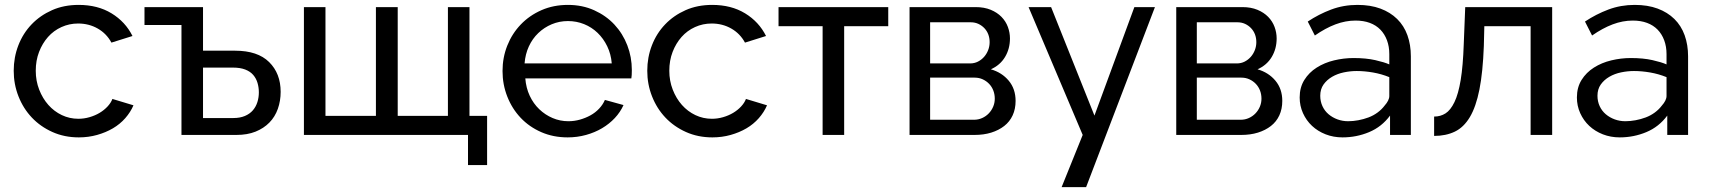

<svg xmlns="http://www.w3.org/2000/svg" viewBox="-20 -551 6983 784"><path d="M302 10Q243 10 194 -12Q145 -34 110 -71Q75 -108 55.5 -157.5Q36 -207 36 -262Q36 -317 55 -366Q74 -415 109 -451.5Q144 -488 192.5 -509.5Q241 -531 301 -531Q379 -531 435.5 -496.5Q492 -462 521 -404L435 -377Q415 -414 379 -434.5Q343 -455 299 -455Q263 -455 231 -440.5Q199 -426 176 -400Q153 -374 139.5 -339Q126 -304 126 -262Q126 -221 140 -185Q154 -149 177.5 -122.5Q201 -96 232.5 -81Q264 -66 300 -66Q323 -66 345.5 -72.5Q368 -79 386.5 -90Q405 -101 419 -116Q433 -131 439 -147L525 -121Q513 -93 491.5 -68.5Q470 -44 441 -27Q412 -10 376.5 0Q341 10 302 10Z M721 0V-449H570V-522H809V-344H940Q1032 -344 1079 -297.5Q1126 -251 1126 -176Q1126 -139 1114.5 -106.5Q1103 -74 1080 -50.5Q1057 -27 1023.5 -13.5Q990 0 945 0ZM809 -69H933Q960 -69 980 -77.5Q1000 -86 1012.5 -100.5Q1025 -115 1031 -134Q1037 -153 1037 -174Q1037 -194 1031.5 -212.5Q1026 -231 1014 -245Q1002 -259 981.5 -267Q961 -275 931 -275H809Z M1891 123V0H1221V-522H1309V-78H1515V-522H1604V-78H1809V-522H1897V-78H1969V123Z M2298 10Q2239 10 2190 -11.5Q2141 -33 2106 -70Q2071 -107 2051.5 -156.5Q2032 -206 2032 -261Q2032 -316 2051.5 -365Q2071 -414 2106.5 -451Q2142 -488 2191 -509.5Q2240 -531 2299 -531Q2358 -531 2406.5 -509Q2455 -487 2489 -450.5Q2523 -414 2541.5 -366Q2560 -318 2560 -265Q2560 -254 2559.5 -245Q2559 -236 2558 -231H2125Q2128 -192 2143 -160Q2158 -128 2182 -105Q2206 -82 2236.5 -69Q2267 -56 2301 -56Q2325 -56 2348 -62.5Q2371 -69 2391 -80Q2411 -91 2426.5 -107.5Q2442 -124 2450 -143L2526 -122Q2513 -93 2490.5 -69Q2468 -45 2438.5 -27.5Q2409 -10 2373 0Q2337 10 2298 10ZM2478 -292Q2475 -330 2459.5 -362Q2444 -394 2420 -417Q2396 -440 2365 -452.5Q2334 -465 2299 -465Q2264 -465 2233 -452Q2202 -439 2178 -416Q2154 -393 2139.5 -361.5Q2125 -330 2122 -292Z M2889 10Q2830 10 2781 -12Q2732 -34 2697 -71Q2662 -108 2642.5 -157.5Q2623 -207 2623 -262Q2623 -317 2642 -366Q2661 -415 2696 -451.5Q2731 -488 2779.5 -509.5Q2828 -531 2888 -531Q2966 -531 3022.5 -496.5Q3079 -462 3108 -404L3022 -377Q3002 -414 2966 -434.5Q2930 -455 2886 -455Q2850 -455 2818 -440.5Q2786 -426 2763 -400Q2740 -374 2726.5 -339Q2713 -304 2713 -262Q2713 -221 2727 -185Q2741 -149 2764.5 -122.5Q2788 -96 2819.5 -81Q2851 -66 2887 -66Q2910 -66 2932.5 -72.5Q2955 -79 2973.5 -90Q2992 -101 3006 -116Q3020 -131 3026 -147L3112 -121Q3100 -93 3078.5 -68.5Q3057 -44 3028 -27Q2999 -10 2963.5 0Q2928 10 2889 10Z M3339 0V-444H3159V-522H3607V-444H3427V0Z M3694 0V-522H3964Q3999 -522 4025.5 -511Q4052 -500 4069.5 -482Q4087 -464 4095.5 -441Q4104 -418 4104 -394Q4104 -352 4084 -318.5Q4064 -285 4026 -268Q4071 -255 4099 -221.5Q4127 -188 4127 -139Q4127 -106 4115 -80Q4103 -54 4080.5 -36.5Q4058 -19 4027.5 -9.5Q3997 0 3959 0ZM3778 -62H3957Q3975 -62 3990.5 -69Q4006 -76 4017.5 -88Q4029 -100 4035.5 -115.5Q4042 -131 4042 -148Q4042 -166 4036 -181.5Q4030 -197 4019 -208.5Q4008 -220 3993 -227Q3978 -234 3960 -234H3778ZM3778 -292H3941Q3959 -292 3973.5 -299.5Q3988 -307 3998.5 -319Q4009 -331 4015 -346.5Q4021 -362 4021 -379Q4021 -396 4015.5 -410.5Q4010 -425 3999.5 -436Q3989 -447 3975 -453.5Q3961 -460 3944 -460H3778Z M4696 -522 4415 213H4315L4401 0L4180 -522H4272L4449 -79L4612 -522Z M4783 0V-522H5053Q5088 -522 5114.5 -511Q5141 -500 5158.5 -482Q5176 -464 5184.5 -441Q5193 -418 5193 -394Q5193 -352 5173 -318.5Q5153 -285 5115 -268Q5160 -255 5188 -221.5Q5216 -188 5216 -139Q5216 -106 5204 -80Q5192 -54 5169.5 -36.5Q5147 -19 5116.5 -9.5Q5086 0 5048 0ZM4867 -62H5046Q5064 -62 5079.5 -69Q5095 -76 5106.5 -88Q5118 -100 5124.5 -115.5Q5131 -131 5131 -148Q5131 -166 5125 -181.5Q5119 -197 5108 -208.5Q5097 -220 5082 -227Q5067 -234 5049 -234H4867ZM4867 -292H5030Q5048 -292 5062.5 -299.5Q5077 -307 5087.5 -319Q5098 -331 5104 -346.5Q5110 -362 5110 -379Q5110 -396 5104.5 -410.5Q5099 -425 5088.5 -436Q5078 -447 5064 -453.5Q5050 -460 5033 -460H4867Z M5656 0V-79Q5622 -33 5570.5 -11.5Q5519 10 5462 10Q5425 10 5393 -2.5Q5361 -15 5337.5 -37Q5314 -59 5300.5 -89Q5287 -119 5287 -153Q5287 -194 5306 -224.5Q5325 -255 5356.5 -275Q5388 -295 5427.5 -304.5Q5467 -314 5507 -314Q5558 -314 5595.5 -305.5Q5633 -297 5653 -288V-330Q5653 -361 5643.5 -386.5Q5634 -412 5616.5 -430Q5599 -448 5573.5 -457.5Q5548 -467 5515 -467Q5474 -467 5433 -451.5Q5392 -436 5349 -406L5320 -463Q5365 -493 5415.5 -512Q5466 -531 5523 -531Q5576 -531 5616.5 -516Q5657 -501 5685 -473.5Q5713 -446 5727 -407Q5741 -368 5741 -321V0ZM5634 -120Q5643 -130 5648 -140Q5653 -150 5653 -159V-236Q5621 -249 5586.5 -255Q5552 -261 5520 -261Q5494 -261 5467.5 -255.5Q5441 -250 5419.5 -237.5Q5398 -225 5384.5 -206Q5371 -187 5371 -160Q5371 -137 5380 -117.5Q5389 -98 5405 -84.5Q5421 -71 5441.5 -63.5Q5462 -56 5485 -56Q5505 -56 5526.5 -60Q5548 -64 5568 -71.5Q5588 -79 5605 -91.5Q5622 -104 5634 -120Z M5836 -75Q5862 -75 5882.5 -88Q5903 -101 5919 -134Q5935 -167 5944.5 -224.5Q5954 -282 5957 -371L5963 -522H6318V0H6230V-444H6041L6039 -363Q6035 -256 6021 -185.5Q6007 -115 5982 -73Q5957 -31 5920.5 -13.5Q5884 4 5836 4Z M6788 0V-79Q6754 -33 6702.5 -11.5Q6651 10 6594 10Q6557 10 6525 -2.5Q6493 -15 6469.5 -37Q6446 -59 6432.5 -89Q6419 -119 6419 -153Q6419 -194 6438 -224.5Q6457 -255 6488.5 -275Q6520 -295 6559.5 -304.5Q6599 -314 6639 -314Q6690 -314 6727.5 -305.5Q6765 -297 6785 -288V-330Q6785 -361 6775.5 -386.5Q6766 -412 6748.5 -430Q6731 -448 6705.5 -457.5Q6680 -467 6647 -467Q6606 -467 6565 -451.5Q6524 -436 6481 -406L6452 -463Q6497 -493 6547.5 -512Q6598 -531 6655 -531Q6708 -531 6748.5 -516Q6789 -501 6817 -473.5Q6845 -446 6859 -407Q6873 -368 6873 -321V0ZM6766 -120Q6775 -130 6780 -140Q6785 -150 6785 -159V-236Q6753 -249 6718.5 -255Q6684 -261 6652 -261Q6626 -261 6599.5 -255.5Q6573 -250 6551.5 -237.5Q6530 -225 6516.5 -206Q6503 -187 6503 -160Q6503 -137 6512 -117.5Q6521 -98 6537 -84.5Q6553 -71 6573.5 -63.5Q6594 -56 6617 -56Q6637 -56 6658.5 -60Q6680 -64 6700 -71.5Q6720 -79 6737 -91.5Q6754 -104 6766 -120Z"/></svg>

Font: Rising Sun
Style: Regular
Weight: 400
Designer: Matt McInerney, Pablo Impallari, Rodrigo Fuenzalida (Raleway font), Stephen Hutchings (Greek), Cristiano Sobral (main ch
Foundry: The Rising Sun Project Authors
Version: Version 4.327; ttfautohint (v1.8.4.7-5d5b-dirty)